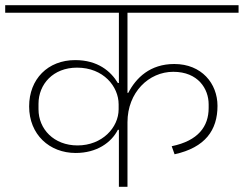

<svg xmlns="http://www.w3.org/2000/svg" viewBox="-40 -718 937 738"><path d="M417 0H450V-248C450 -363 532 -442 626 -442C722 -442 762 -376 762 -317V-303C762 -232 722 -177 620 -156L631 -125C749 -151 796 -218 796 -311C796 -397 735 -472 630 -472C537 -472 483 -419 453 -361H450V-669H877V-698H-20V-669H417V-399H413C386 -444 336 -487 249 -487C144 -487 72 -414 72 -309C72 -201 150 -130 251 -130C332 -130 388 -170 413 -219H417ZM258 -159C167 -159 108 -222 108 -298V-319C108 -394 164 -458 256 -458C358 -458 416 -385 416 -317V-298C416 -228 353 -159 258 -159Z"/></svg>

Font: IBM Plex Devanagari ExtraLight
Style: Regular
Weight: 200
Designer: Mike Abbink, Paul van der Laan, Pieter van Rosmalen, Erin McLaughlin
Foundry: Bold Monday
Version: Version 1.0